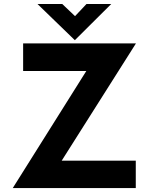

<svg xmlns="http://www.w3.org/2000/svg" viewBox="-20 -957 762 977"><path d="M44.9 0 444.3 -635.7 460 -595.7H97.7V-736.3H671.9L284.2 -124L276.4 -139.6H670.9V0ZM296.9 -936.5 375 -862.3 340.8 -852.5 419.9 -936.5H545.9L361.3 -752.9H360.4L170.9 -936.5Z"/></svg>

Font: Josefin Sans CFJ
Style: Bold
Weight: 700
Designer: Santiago Orozco
Foundry: Typemade
Version: Version 2.001